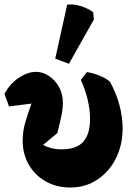

<svg xmlns="http://www.w3.org/2000/svg" viewBox="-22 -815 586 855"><path d="M291 20Q228 20 180 -8Q132 -36 105.5 -83Q79 -130 79 -187Q79 -207 81.5 -227.5Q84 -248 92 -275Q100 -302 114 -342Q128 -382 150 -441L151 -358L18 -341L-2 -397Q21 -441 61 -468Q101 -495 138 -495Q168 -495 195 -477.5Q222 -460 240 -429Q258 -398 258 -357Q258 -331 251 -297Q244 -263 233 -222L170 -170Q185 -161 205.5 -155.5Q226 -150 253 -150Q319 -150 349 -184Q379 -218 379 -286Q379 -326 368.5 -370.5Q358 -415 338 -459L365 -494Q392 -490 420.5 -478.5Q449 -467 467 -452Q495 -402 509.5 -348.5Q524 -295 524 -243Q524 -170 494.5 -110.5Q465 -51 412 -15.5Q359 20 291 20ZM285 -531 224 -554 277 -794Q298 -797 320 -792.5Q342 -788 361.5 -779Q381 -770 393 -761L396 -728Z"/></svg>

Font: Eczar
Style: Bold
Weight: 700
Designer: Vaibhav Singh
Foundry: Rosetta Type Foundry
Version: Version 2.000